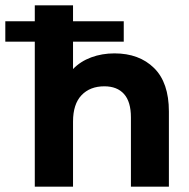

<svg xmlns="http://www.w3.org/2000/svg" viewBox="-61 -703 711 723"><path d="M575 -283V0H432V-261Q432 -320 406 -349Q380 -378 332 -378Q278 -378 246 -344.5Q214 -311 214 -245V0H70V-546H-41V-623H70V-683H214V-623H405V-546H214V-443Q242 -472 282.5 -487Q323 -502 370 -502Q463 -502 519 -447Q575 -392 575 -283Z"/></svg>

Font: Montserrat Ace
Style: Bold
Weight: 700
Designer: Julieta Ulanovsky
Foundry: Julieta Ulanovsky
Version: Version 1